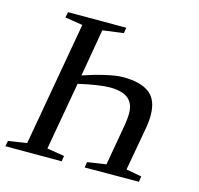

<svg xmlns="http://www.w3.org/2000/svg" viewBox="-109 -758 895 863"><g transform="rotate(15 338.0 -326.5)"><path d="M609 0 357 1 361 -25 448 -38 482 -232Q487 -264 487 -284Q487 -330 460 -353Q432 -376 375 -376Q326 -376 229 -354L173 -38L254 -25L250 1H-12L-7 -25L79 -38L181 -615L99 -628L104 -654H375L371 -628L274 -615L236 -395Q289 -413 337 -424Q388 -436 420 -436Q502 -436 543 -404Q583 -373 583 -302Q583 -269 576 -234L541 -39L613 -26Z"/></g></svg>

Font: Libra Serif Modern
Style: Italic
Weight: 400
Italic angle: -12°
Designer: Stefan Peev, Context Ltd
Foundry: Stefan Peev, Context Ltd
Version: Version 1.000